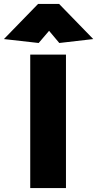

<svg xmlns="http://www.w3.org/2000/svg" viewBox="-74 -958 495 978"><path d="M262 0V-680H80V0ZM176 -801 228 -739 401 -759 227 -938H120L-54 -759L123 -739Z"/></svg>

Font: Catamaran Thin Black
Style: Regular
Weight: 900
Version: Version 2.000